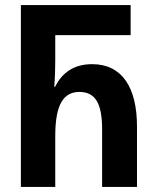

<svg xmlns="http://www.w3.org/2000/svg" viewBox="-20 -734 617 754"><path d="M62 0H197V-201C197 -326 231 -373 292 -373C354 -373 381 -328 381 -227V0H518V-237C518 -391 459 -482 342 -482C267 -482 223 -446 196 -393H193C196 -427 197 -469 197 -498V-596H493V-714H62Z"/></svg>

Font: Noto Sans Georgian ExtraCondensed Bold
Style: Regular
Weight: 700
Width: 2
Designer: Monotype Design Team, Akaki Razmadze
Foundry: Google LLC
Version: Version 2.005